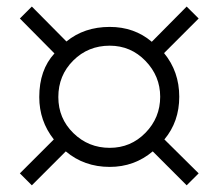

<svg xmlns="http://www.w3.org/2000/svg" viewBox="-20 -720 649 580"><path d="M580.1 -196.3 543.9 -160.2 441.4 -262.7Q385.7 -215.8 311.5 -215.8Q234.4 -215.8 178.7 -262.7L76.2 -160.2L40 -196.3L142.6 -298.8Q98.6 -354.5 98.6 -426.8Q98.6 -508.8 144.5 -558.6L40 -664.1L76.2 -700.2L180.7 -594.7Q234.4 -638.7 311.5 -638.7Q385.7 -638.7 438.5 -593.8L543.9 -700.2L580.1 -664.1L475.6 -559.6Q521.5 -503.9 521.5 -427.7Q521.5 -352.5 476.6 -298.8ZM463.9 -427.7Q463.9 -490.2 419.4 -536.1Q375 -582 311.5 -582Q246.1 -582 201.2 -537.1Q156.2 -492.2 156.2 -426.8Q156.2 -362.3 201.7 -317.9Q247.1 -273.4 311.5 -273.4Q375 -273.4 419.4 -318.8Q463.9 -364.3 463.9 -427.7Z"/></svg>

Font: FreeUniversal
Style: Bold
Weight: 700
Version: Version 1.001 March 22, 2017